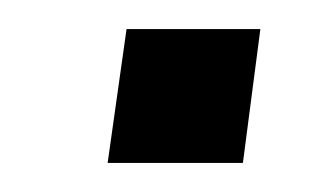

<svg xmlns="http://www.w3.org/2000/svg" viewBox="-20 -430 227 132"><path d="M159 -410H67L54 -318H147Z"/></svg>

Font: United Sans ExtraLight
Style: Italic
Weight: 200
Italic angle: -8°
Designer: Pablo Impallari, Rodrigo Fuenzalida (Modified by Dan O. Williams)
Version: Version 1.000;PS 001.000;hotconv 1.0.88;makeotf.lib2.5.64775